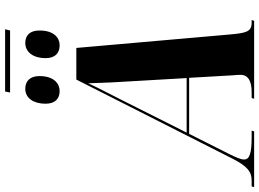

<svg xmlns="http://www.w3.org/2000/svg" viewBox="-212 -886 1040 771"><g transform="rotate(-90 308.5 -500.0)"><path d="M577 -1000H327L323 -980H572ZM513 -781C542 -781 572 -803 572 -862C572 -901 552 -919 522 -919C484 -919 461 -885 461 -838C461 -799 481 -781 513 -781ZM329 -781C358 -781 389 -803 389 -862C389 -901 368 -919 338 -919C300 -919 278 -885 278 -838C278 -799 298 -781 329 -781ZM-57 0H167L170 -10H144C80 -10 54 -18 54 -40C54 -55 63 -73 77 -102L157 -261H382L392 -87C393 -76 394 -64 394 -55C394 -21 364 -10 325 -10H301L298 0H611L614 -10H603C567 -10 562 -32 556 -98L502 -714H375L59 -90C26 -24 3 -10 -31 -10H-54ZM263 -472C304 -555 339 -620 360 -666C361 -619 365 -537 369 -478L381 -271H162Z"/></g></svg>

Font: Noto Serif Display Condensed ExtraBold
Style: Italic
Weight: 800
Width: 3
Italic angle: -12°
Designer: Monotype Design Team
Foundry: Monotype Imaging Inc.
Version: Version 2.009